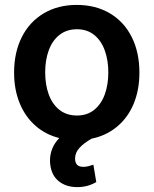

<svg xmlns="http://www.w3.org/2000/svg" viewBox="-20 -557 622 778"><path d="M418.9 -263.7Q418.9 -313 404.5 -352.8Q390.1 -392.6 361.6 -415.5Q333 -438.5 292 -438.5Q250 -438.5 220.9 -415.5Q191.9 -392.6 177.5 -353Q163.1 -313.5 163.1 -263.7Q163.1 -213.9 177.5 -174.3Q191.9 -134.8 220.9 -111.8Q250 -88.9 292 -88.9Q333 -88.9 361.6 -111.8Q390.1 -134.8 404.5 -174.3Q418.9 -213.9 418.9 -263.7ZM183.6 109.4Q182.6 103.5 182.6 92.8Q182.6 68.4 191.9 45.2Q201.2 22 220.2 2.4Q164.1 -11.7 122.8 -48.3Q81.5 -85 59.3 -139.9Q37.1 -194.8 37.1 -262.7Q37.1 -344.7 68.4 -406.7Q99.6 -468.8 157.2 -502.9Q214.8 -537.1 291 -537.1Q367.7 -537.1 425.3 -502.9Q482.9 -468.8 513.9 -406.7Q544.9 -344.7 544.9 -262.7Q544.9 -192.4 521.5 -136.2Q498 -80.1 454.3 -43.7Q410.6 -7.3 351.1 4.9Q319.3 22.9 301.8 42.5Q284.2 62 284.2 85Q284.2 102.1 292.2 110.6Q300.3 119.1 318.4 119.1Q329.1 119.1 339.8 116Q350.6 112.8 358.4 110.4L370.1 180.7Q335.4 201.2 293 201.2Q247.6 201.2 218 177.2Q188.5 153.3 183.6 109.4Z"/></svg>

Font: Pretendard GOV SemiBold
Style: Regular
Weight: 600
Designer: Base glyphs from Inter by Rasmus Andersson; Hangeul glyphs from Noto Sans CJK(Source Han Sans) by Jang Soo-young and Kan
Foundry: Kil Hyung-jin
Version: Version 1.309